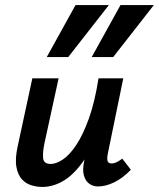

<svg xmlns="http://www.w3.org/2000/svg" viewBox="-20 -731 629 760"><path d="M147 9Q126 9 104.5 2.5Q83 -4 67 -21Q51 -38 45 -70Q39 -102 50 -152L108 -421H212L156 -164Q149 -131 150.5 -106.5Q152 -82 181 -82Q202 -82 228.5 -99.5Q255 -117 281.5 -156.5Q308 -196 331.5 -261Q355 -326 370 -421H429Q406 -303 374.5 -220.5Q343 -138 306 -87.5Q269 -37 229 -14Q189 9 147 9ZM368 7Q348 7 333 -4Q318 -15 312 -37Q306 -59 313 -92L383 -421H468L407 -124Q403 -105 405.5 -94.5Q408 -84 422 -84Q430 -84 439.5 -88Q449 -92 464 -103L498 -59Q465 -25 431.5 -9Q398 7 368 7ZM165 -505 279 -711H411L250 -505ZM343 -505 457 -711H589L428 -505Z"/></svg>

Font: Ysabeau Office
Style: Bold Italic
Weight: 700
Italic angle: -12°
Designer: Christian Thalmann (Catharsis Fonts)
Version: Version 2.001;gftools[0.9.30]; featfreeze: tnum,lnum,ss02